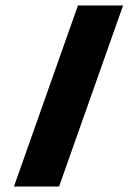

<svg xmlns="http://www.w3.org/2000/svg" viewBox="-20 -682 501 702"><path d="M265 -662H430L196 0H31Z"/></svg>

Font: Kanit SemiBold
Style: Regular
Weight: 600
Designer: Katatrad Team
Foundry: CadsonDemak
Version: Version 1.030